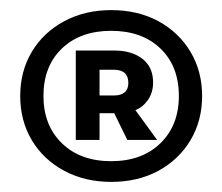

<svg xmlns="http://www.w3.org/2000/svg" viewBox="-20 -730 440 380"><path d="M200 -370Q148 -370 107 -392Q66 -414 43 -452.5Q20 -491 20 -540Q20 -589 43 -627.5Q66 -666 107 -688Q148 -710 200 -710Q253 -710 293.5 -688Q334 -666 357 -627.5Q380 -589 380 -540Q380 -491 357 -452.5Q334 -414 293.5 -392Q253 -370 200 -370ZM66 -540Q66 -482 102.5 -446.5Q139 -411 200 -411Q261 -411 297.5 -446.5Q334 -482 334 -540Q334 -599 297.5 -634Q261 -669 200 -669Q139 -669 102.5 -634Q66 -599 66 -540ZM130 -453V-630H206Q241 -630 262 -613.5Q283 -597 283 -567Q283 -547 273 -532.5Q263 -518 248 -512L291 -453H232L206 -506H177V-453ZM177 -541H205Q234 -541 234 -566Q234 -592 205 -592H177Z"/></svg>

Font: Tektur SemiCondensed SemiBold
Style: Regular
Weight: 600
Width: 4
Designer: Adam Jagosz
Foundry: Adam Jagosz
Version: Version 1.005;gftools[0.9.30]